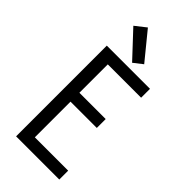

<svg xmlns="http://www.w3.org/2000/svg" viewBox="-300 -1037 1100 1100"><g transform="rotate(45 250.0 -487.5)"><path d="M90 0V-735H440V-663H170V-433H383V-361H170V-72H440V0ZM262 -768 117 -923 183 -975 317 -811Z"/></g></svg>

Font: Iosevka SS01
Style: Regular
Weight: 400
Monospace: yes
Designer: Belleve Invis
Foundry: Belleve Invis
Version: 2.3.3; ttfautohint (v1.8.3)